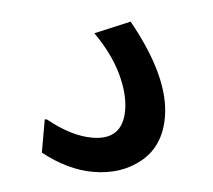

<svg xmlns="http://www.w3.org/2000/svg" viewBox="-33 -61 376 339"><g transform="rotate(5 155.0 109.0)"><path d="M50 218V159H54Q99 184 136 184Q190 184 190 131Q190 102 173.5 67.5Q157 33 124 0L186 -26Q261 66 261 137Q261 188 227 216Q193 244 143 244Q98 244 50 218Z"/></g></svg>

Font: Amiko
Style: Regular
Weight: 400
Designer: Pablo Impallari, Rodrigo Fuenzalida, Andres Torresi
Foundry: Impallari Type
Version: Version 1.001; ttfautohint (v1.3)